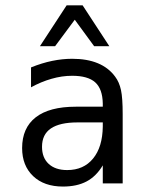

<svg xmlns="http://www.w3.org/2000/svg" viewBox="-20 -684 540 716"><path d="M293 -227.5H268.6Q203.1 -227.5 169.9 -205.1Q136.7 -182.6 136.7 -136.7Q136.7 -95.7 161.6 -72.8Q186.5 -49.8 230.5 -49.8Q292 -49.8 327.1 -92.8Q362.3 -135.7 363.3 -211.9V-227.5ZM437.5 -258.8V0H363.3V-67.4Q338.9 -26.4 302.7 -7.3Q266.6 11.7 214.8 11.7Q144.5 11.7 103.5 -27.3Q62.5 -66.4 62.5 -131.8Q62.5 -207 113.3 -246.6Q164.1 -286.1 262.7 -286.1H363.3V-297.9Q362.3 -352.5 335 -377Q307.6 -401.4 249 -401.4Q210.9 -401.4 171.9 -390.1Q132.8 -378.9 95.7 -358.4V-432.6Q136.7 -449.2 174.8 -457Q212.9 -464.8 249 -464.8Q304.7 -464.8 344.7 -448.2Q384.8 -431.6 409.2 -398.4Q424.8 -377.9 431.2 -348.1Q437.5 -318.4 437.5 -258.8ZM228.5 -664.1H288.1L387.7 -511.7H331.1L258.8 -610.4L185.5 -511.7H128.9Z"/></svg>

Font: BabelStone Xiangqi
Style: Regular
Weight: 400
Designer: Andrew West
Foundry: BabelStone
Version: Version 11.000 June 09, 2018